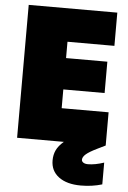

<svg xmlns="http://www.w3.org/2000/svg" viewBox="-61 -752 678 1019"><g transform="rotate(5 278.0 -242.5)"><path d="M272 -531V-444H492V-277H272V-177H522V0L479 21Q438 41 420.5 56Q403 71 403 86Q403 95 412 101Q421 107 437 107Q474 107 522 91V207Q469 223 409 223Q334 223 291 191Q248 159 248 103Q248 73 259.5 48.5Q271 24 299 0H50V-708H522V-531Z"/></g></svg>

Font: Poppins Black A&M
Style: Regular
Weight: 900
Designer: Ninad Kale (Devanagari), Jonny Pinhorn (Latin)
Foundry: Indian Type Foundry
Version: 4.004